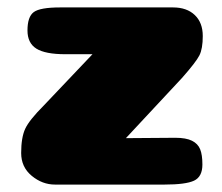

<svg xmlns="http://www.w3.org/2000/svg" viewBox="-20 -497 597 517"><path d="M452 -126Q481 -126 497 -118Q513 -110 519 -95Q525 -80 525 -54Q525 -21 502.5 -10.5Q480 0 423 0H128Q94 0 65.5 -23.5Q37 -47 37 -85Q37 -127 48 -150.5Q59 -174 98 -213L229 -351H156Q102 -351 78 -366Q54 -381 54 -415Q54 -452 71 -464.5Q88 -477 142 -477H446Q483 -477 504.5 -456.5Q526 -436 526 -400Q526 -366 517 -348Q508 -330 470 -287L319 -125Z"/></svg>

Font: Coiny 2.0
Style: Regular
Weight: 400
Version: Version 1.001 July 11, 2018